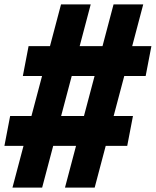

<svg xmlns="http://www.w3.org/2000/svg" viewBox="-34 -750 706 870"><path d="M157 100 207 -89H310.5L260.5 100H395L445 -89H542.5L568.5 -224.5H481L529 -405.5H626L652 -541H565L615 -730H480.5L430.5 -541H327L377 -730H242.5L192.5 -541H95.5L69.5 -405.5H156.5L108.5 -224.5H12L-14 -89H72.5L22.5 100ZM243 -224.5 291 -405.5H394.5L346.5 -224.5Z"/></svg>

Font: Monaspace Krypton ExtraBold
Style: Italic
Weight: 800
Italic angle: -11°
Designer: Riley Cran & the Lettermatic Team
Foundry: Lettermatic
Version: Version 1.101 (Monaspace Krypton)